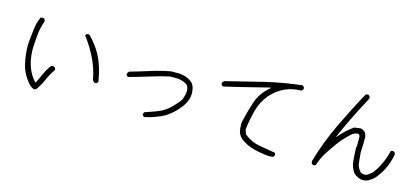

<svg xmlns="http://www.w3.org/2000/svg" viewBox="-65 -1317 4130 1897"><g transform="rotate(15 2000.0 -368.5)"><path d="M888 -202H873Q864 -205 851 -226Q819 -422 663 -631Q669 -646 682 -649H700Q745 -607 795 -535Q878 -414 908 -222Q903 -207 888 -202ZM312 15Q288 7 269 -10Q191 -91 164 -196Q141 -293 141 -394Q141 -421 157 -553Q163 -624 193 -687L219 -690Q235 -686 239 -671V-656Q214 -588 207 -514Q200 -440 197 -366Q199 -170 306 -55H312Q336 -102 358.5 -153.5Q381 -205 415 -249Q422 -254 428 -254H443Q457 -248 462 -236V-220Q424 -167 398.5 -107Q373 -47 334 7Z M1436 -2Q1421 -8 1416 -19L1415 -31L1425 -49Q1492 -70 1556.5 -95.5Q1621 -121 1672 -171Q1741 -240 1758 -273L1771 -319Q1776 -338 1776 -357Q1776 -401 1756 -421Q1720 -446 1663 -455H1577Q1479 -433 1378 -401Q1277 -369 1178 -343Q1172 -345 1166 -351Q1160 -357 1159 -362V-376L1176 -397Q1276 -425 1376 -457Q1476 -489 1577 -507H1669Q1759 -495 1804 -445Q1830 -409 1830 -345Q1830 -292 1798 -236Q1738 -141 1638 -75Q1545 -25 1436 -2Z M2725 52Q2646 46 2569 26.5Q2492 7 2428 -42L2406 -66Q2387 -93 2382 -129Q2379 -157 2379 -200Q2403 -309 2438 -415.5Q2473 -522 2563 -596L2570 -605H2560Q2248 -526 2110 -495Q2095 -500 2090 -514V-529L2106 -549Q2295 -597 2482.5 -642.5Q2670 -688 2866 -710Q2876 -706 2885 -690V-675Q2877 -660 2866 -656Q2689 -656 2563 -517Q2498 -439 2472.5 -341.5Q2447 -244 2435 -145Q2440 -131 2443.5 -118.5Q2447 -106 2456 -93Q2525 -38 2608.5 -23Q2692 -8 2775 5Q2780 14 2780 31Q2774 46 2760 50Z M3684 41Q3636 41 3588 0Q3549 -52 3543.5 -116.5Q3538 -181 3536 -245L3540 -276V-366L3531 -386L3513 -390Q3472 -383 3442 -351Q3419 -326 3396 -305Q3353 -262 3274 -142Q3221 -66 3195 18Q3185 25 3169 25Q3154 16 3150 5V-14Q3208 -216 3299 -407Q3390 -598 3491 -783Q3500 -789 3517 -789Q3529 -784 3536 -770V-752Q3395 -489 3314 -297Q3386 -382 3464 -438Q3484 -440 3502 -444Q3514 -447 3528 -447L3542 -446Q3553 -440 3564.5 -433.5Q3576 -427 3584 -415L3596 -381Q3596 -276 3592 -218Q3597 -170 3601 -120.5Q3605 -71 3637 -34Q3655 -16 3687 -16Q3707 -16 3729 -35L3760 -59Q3842 -166 3875 -307Q3881 -313 3887 -313H3902Q3917 -308 3921 -293V-277Q3908 -205 3874 -134Q3840 -63 3789 -8Q3767 10 3741 25.5Q3715 41 3684 41Z"/></g></svg>

Font: Yozai
Style: Regular
Weight: 400
Designer: LXGW / Y.OzVox
Foundry: LXGW / Y.OzVox
Version: Version 0.861;October 22, 2024